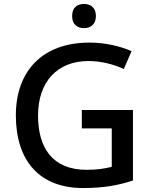

<svg xmlns="http://www.w3.org/2000/svg" viewBox="-20 -939 767 969"><path d="M404 -919C371 -919 344 -902 344 -858C344 -815 371 -797 404 -797C436 -797 464 -815 464 -858C464 -902 436 -919 404 -919ZM393 -384V-291H544V-97C511 -89 474 -82 417 -82C243 -82 172 -195 172 -356C172 -525 268 -631 427 -631C493 -631 556 -613 605 -591L644 -681C583 -707 510 -724 431 -724C195 -724 60 -581 60 -357C60 -127 180 10 399 10C500 10 575 -3 651 -28V-384Z"/></svg>

Font: Noto Sans Gujarati UI Medium
Style: Regular
Weight: 500
Designer: Jelle Bosma - Monotype Design Team, Universal Thirst
Foundry: Monotype Imaging Inc.
Version: Version 2.106